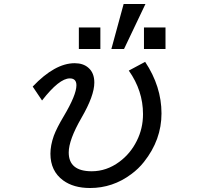

<svg xmlns="http://www.w3.org/2000/svg" viewBox="-20 -900 1040 963"><path d="M538.6 -654.3 600.1 -879.9H709.5L602.1 -654.3ZM375.5 -654.3V-762.2H483.4V-654.3ZM702.1 -654.3V-762.2H810.1V-654.3ZM190.9 -396 144 -465.8Q255.4 -583 354.5 -583Q397.5 -583 423.3 -560.1Q453.1 -534.7 453.1 -485.8Q453.1 -419.9 388.7 -309.1Q324.7 -198.2 324.7 -135.3Q324.7 -41 439.9 -41Q514.6 -41 578.6 -88.4Q634.3 -129.4 666 -193.4Q697.3 -255.4 697.3 -327.6Q697.3 -445.3 626 -545.9L708 -589.8Q790 -466.3 790 -331.1Q790 -198.7 702.1 -87.9Q674.8 -53.2 638.2 -26.4Q545.4 43 431.6 43Q349.1 43 296.9 4.9Q232.9 -42 232.9 -128.9Q232.9 -170.9 250 -219.2Q264.6 -258.3 299.3 -316.4Q363.3 -423.8 363.3 -472.2Q363.3 -506.8 330.1 -506.8Q276.9 -506.8 190.9 -396Z"/></svg>

Font: BIZ UDGothic
Style: Regular
Weight: 400
Monospace: yes
Designer: TypeBank Co., Ltd.
Foundry: Morisawa Inc.
Version: Version 1.05